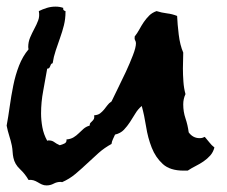

<svg xmlns="http://www.w3.org/2000/svg" viewBox="-30 -606 690 583"><path d="M621.1 -158.2Q617.2 -143.6 608.4 -133.8Q599.6 -124 588.4 -116.2Q577.1 -108.4 564.5 -102.1Q551.8 -95.7 540 -87.9H527.3Q486.3 -87.9 464.4 -107.9Q442.4 -127.9 430.7 -157.7Q418.9 -187.5 413.6 -221.7Q408.2 -255.9 400.4 -284.2Q388.7 -274.4 380.9 -261.2Q373 -248 364.7 -235.4Q356.4 -222.7 346.2 -211.9Q335.9 -201.2 319.3 -197.3Q316.4 -190.4 313 -183.6Q309.6 -176.8 308.6 -168.9Q287.1 -157.2 269.5 -141.6Q252 -126 234.4 -109.4Q216.8 -92.8 198.7 -77.6Q180.7 -62.5 158.2 -52.7Q157.2 -53.7 154.3 -53.7Q142.6 -53.7 132.8 -48.3Q123 -43 111.3 -43Q103.5 -43 97.2 -45.9Q90.8 -48.8 84.5 -52.7Q78.1 -56.6 71.3 -58.6Q64.5 -60.5 56.6 -59.6Q46.9 -77.1 30.8 -92.3Q14.6 -107.4 10.7 -127Q8.8 -135.7 8.3 -145Q7.8 -154.3 5.9 -164.1Q2.9 -178.7 -2 -193.8Q-6.8 -209 -9.8 -224.6Q-4.9 -251 -0.5 -282.7Q3.9 -314.5 10.3 -346.2Q16.6 -377.9 27.8 -406.7Q39.1 -435.5 56.6 -456.1L55.7 -462.9Q55.7 -478.5 61.5 -492.2Q67.4 -505.9 74.2 -518.6Q81.1 -531.2 85.9 -543.9Q90.8 -556.6 87.9 -572.3Q99.6 -578.1 112.3 -582Q125 -585.9 138.7 -585.9Q151.4 -585.9 162.1 -582Q160.2 -574.2 168.9 -572.3V-569.3Q168.9 -548.8 164.1 -529.3Q159.2 -509.8 152.3 -490.7Q145.5 -471.7 139.2 -452.6Q132.8 -433.6 129.9 -414.1Q126 -413.1 124.5 -410.2Q123 -407.2 122.1 -404.3Q121.1 -401.4 119.1 -399.4Q117.2 -397.5 113.3 -397.5Q107.4 -363.3 101.1 -329.6Q94.7 -295.9 94.7 -261.7Q94.7 -241.2 98.6 -219.7Q102.5 -198.2 113.3 -178.7L117.2 -179.7Q127.9 -179.7 134.3 -174.8Q140.6 -169.9 151.4 -165Q159.2 -167 166 -170.4Q172.9 -173.8 171.9 -182.6Q184.6 -183.6 193.4 -189Q202.1 -194.3 209 -201.2L223.6 -214.8Q231.4 -221.7 242.2 -224.6Q242.2 -230.5 245.1 -233.4L251 -239.3Q253.9 -242.2 255.4 -245.6Q256.8 -249 255.9 -255.9Q267.6 -256.8 273.9 -261.7Q280.3 -266.6 285.6 -272.9Q291 -279.3 295.9 -286.1Q300.8 -293 308.6 -297.9Q315.4 -312.5 327.6 -336.9Q339.8 -361.3 352.1 -387.7Q364.3 -414.1 373.5 -438Q382.8 -461.9 382.8 -474.6Q382.8 -479.5 380.4 -483.4Q377.9 -487.3 378.9 -492.2V-495.1Q386.7 -504.9 393.1 -516.6Q399.4 -528.3 406.7 -539.1Q414.1 -549.8 422.9 -558.6Q431.6 -567.4 445.3 -572.3Q460.9 -567.4 477.1 -565.4Q493.2 -563.5 507.8 -557.6Q508.8 -533.2 512.7 -501Q516.6 -468.8 526.4 -446.3Q526.4 -433.6 525.9 -421.9Q525.4 -410.2 525.4 -398.4Q525.4 -378.9 526.9 -358.4Q528.3 -337.9 533.2 -320.3Q526.4 -305.7 526.4 -289.1Q526.4 -266.6 533.2 -246.6Q540 -226.6 543 -204.1Q555.7 -186.5 576.2 -186.5Q581.1 -186.5 584.5 -187.5Q587.9 -188.5 591.8 -190.4Q599.6 -181.6 606 -173.3Q612.3 -165 621.1 -158.2Z"/></svg>

Font: Rock Salt
Style: Regular
Weight: 400
Version: Version 1.001